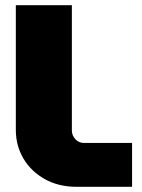

<svg xmlns="http://www.w3.org/2000/svg" viewBox="-20 -720 546 740"><path d="M276 0Q205 0 152 -30Q99 -60 70 -109.5Q41 -159 41 -219V-700H257V-217Q257 -198 270.5 -183.5Q284 -169 304 -169H489V0Z"/></svg>

Font: MuseoModerno Black
Style: Regular
Weight: 900
Designer: Pablo Cosgaya, Héctor Gatti, Marcela Romero, and the Authors of The MuseoModerno Project.
Foundry: Omnibus-Type Team
Version: Version 1.001